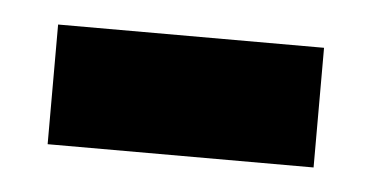

<svg xmlns="http://www.w3.org/2000/svg" viewBox="-26 -366 362 187"><g transform="rotate(5 155.0 -272.5)"><path d="M25 -214H285V-331H25Z"/></g></svg>

Font: Noto Serif Georgian Extra
Style: Regular
Weight: 800
Designer: Monotype Design Team
Foundry: Monotype Imaging Inc.
Version: Version 1.901